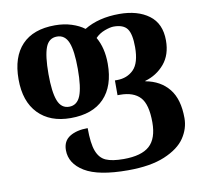

<svg xmlns="http://www.w3.org/2000/svg" viewBox="-85 -640 1036 973"><g transform="rotate(-10 433.0 -154.0)"><path d="M204 85Q204 38 239.5 16Q275 -6 332 -6Q332 73 347 112.5Q362 152 394 166Q426 180 485 180Q577 180 618.5 142.5Q660 105 660 22Q660 -71 626 -107.5Q592 -144 523 -144H510V-220H521Q573 -220 606.5 -253.5Q640 -287 640 -369Q640 -436 620.5 -463Q601 -490 551 -490Q533 -490 504.5 -479.5Q476 -469 456 -448Q489 -391 489 -310Q489 -195 429.5 -133Q370 -71 257 -71Q151 -71 90.5 -133.5Q30 -196 30 -310Q30 -425 88.5 -486.5Q147 -548 259 -548Q305 -548 344 -535.5Q383 -523 409 -503Q483 -548 590 -548Q684 -548 742 -505Q800 -462 800 -375Q800 -301 760.5 -254.5Q721 -208 661 -191V-189Q738 -175 781 -121.5Q824 -68 824 29Q824 83 792 130.5Q760 178 686.5 209Q613 240 497 240Q345 240 274.5 197Q204 154 204 85ZM335 -310Q335 -404 317.5 -447Q300 -490 259 -490Q217 -490 200.5 -446.5Q184 -403 184 -310Q184 -218 201 -173.5Q218 -129 259 -129Q300 -129 317.5 -172.5Q335 -216 335 -310Z"/></g></svg>

Font: Noto Serif Georgian Black Cond
Style: Regular
Weight: 900
Width: 3
Designer: Monotype Design team
Foundry: Monotype Imaging Inc.
Version: Version 1.000